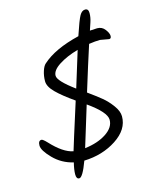

<svg xmlns="http://www.w3.org/2000/svg" viewBox="-120 -821 745 959"><g transform="rotate(-15 252.0 -341.5)"><path d="M493 -571 448 -579Q423 -579 390 -574Q359 -479 317 -342Q360 -311 385 -290.5Q410 -270 432.5 -239.5Q455 -209 455 -182Q455 -114 383 -67Q311 -20 216 -17Q187 62 169 62Q154 62 154 38Q154 14 163 -22Q103 -36 61 -79Q19 -122 19 -147.5Q19 -173 36 -173Q43 -173 63 -152Q124 -86 176 -76Q183 -101 252 -318Q192 -360 160.5 -391.5Q129 -423 129 -450.5Q129 -478 137 -502.5Q145 -527 156 -536Q220 -594 348 -625Q374 -703 386 -724Q398 -745 415 -745Q432 -745 432 -722.5Q432 -700 424 -676L411 -637Q439 -639 449 -639Q474 -639 489 -619Q504 -599 504 -585Q504 -571 493 -571ZM300 -285Q286 -239 264.5 -169Q243 -99 236 -76Q303 -84 347 -113Q391 -142 391 -181.5Q391 -221 300 -285ZM270 -375Q295 -457 327 -560Q267 -543 227 -517Q187 -491 187 -463.5Q187 -436 270 -375Z"/></g></svg>

Font: Kalam Light
Style: Regular
Weight: 300
Version: Version 2.001;PS 1.0;hotconv 1.0.79;makeotf.lib2.5.61930; tt